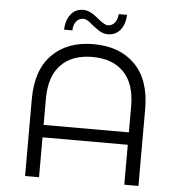

<svg xmlns="http://www.w3.org/2000/svg" viewBox="-58 -932 918 987"><g transform="rotate(5 400.5 -438.5)"><path d="M337 -831Q314 -831 300 -814Q286 -797 285 -767H242Q244 -817 268 -847Q292 -877 332 -877Q366 -877 406 -843Q446 -809 463 -809Q485 -809 499 -825.5Q513 -842 515 -871H558Q556 -822 532 -792.5Q508 -763 468 -763Q442 -763 417.5 -780Q393 -797 373 -814Q353 -831 337 -831ZM400 -706Q536 -706 614.5 -626.5Q693 -547 693 -397V0H620V-206H180V0H108V-397Q108 -547 186.5 -626.5Q265 -706 400 -706ZM180 -270H620V-404Q620 -521 562 -580.5Q504 -640 400 -640Q296 -640 238 -580.5Q180 -521 180 -404Z"/></g></svg>

Font: mBank
Style: Regular
Weight: 400
Designer: Julieta Ulanovsky
Foundry: Julieta Ulanovsky
Version: Version 7.200;PS 007.200;hotconv 1.0.88;makeotf.lib2.5.64775